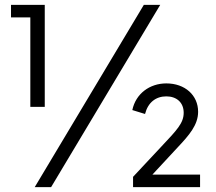

<svg xmlns="http://www.w3.org/2000/svg" viewBox="-20 -765 884 785"><path d="M104 -328H163V-745H25V-694H104ZM122 0H189L635 -745H568ZM521 -315 573 -299C585 -346 617 -371 660 -371C702 -371 731 -346 731 -304C731 -262 704 -234 639 -165L524 -42V0H798V-51H603L706 -162C753 -212 790 -254 790 -308C790 -376 736 -424 660 -424C592 -424 535 -382 521 -315Z"/></svg>

Font: Mluvka Light
Style: Regular
Weight: 300
Designer: Modified by Jiří Krblich, Original typeface by Gumpita Rahayu
Foundry: Gumpita Rahayu & Jiří Krblich
Version: Version 2.000;Glyphs 3.1.1 (3134)